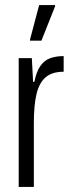

<svg xmlns="http://www.w3.org/2000/svg" viewBox="-20 -740 286 760"><path d="M54 0V-510H106L111 -416H116Q124 -456 139.5 -478.5Q155 -501 178.5 -509.5Q202 -518 232 -518V-456Q186 -456 160.5 -434Q135 -412 124.5 -367.5Q114 -323 114 -254V0ZM99 -579V-584L135 -720H198V-715L144 -579Z"/></svg>

Font: Saira ExtraCondensed
Style: Regular
Weight: 400
Width: 2
Designer: Hector Gatti with collaboration of the Omnibus-Type team
Foundry: Omnibus-Type
Version: Version 1.101